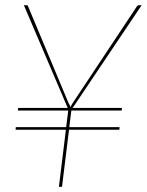

<svg xmlns="http://www.w3.org/2000/svg" viewBox="-20 -720 566 740"><path d="M49 -294 50 -304H241L72 -700H82Q84 -700 86 -699Q88 -698 88 -696L245 -321Q248 -317 249 -314Q250 -311 251 -307Q253 -311 255 -314Q257 -317 259 -321L508 -696Q510 -698 512 -699Q514 -700 516 -700H526L260 -304H450L449 -294H255L247 -230H441L440 -220H246L219 0H207L234 -220H40L41 -230H235L243 -294Z"/></svg>

Font: Aleo Thin
Style: Italic
Weight: 250
Italic angle: -7°
Designer: Alessio Laiso
Foundry: Alessio Laiso
Version: Version 2.001;gftools[0.9.29]